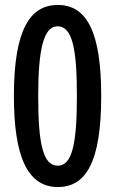

<svg xmlns="http://www.w3.org/2000/svg" viewBox="-20 -744 465 774"><path d="M213 10C328 10 388 -93 388 -357C388 -611 332 -724 213 -724C102 -724 36 -626 36 -357C36 -117 89 10 213 10ZM213 -76C152 -76 134 -169 134 -357C134 -542 155 -638 212 -638C272 -638 290 -546 290 -357C290 -169 272 -76 213 -76Z"/></svg>

Font: Noto Sans Devanagari UI ExtraCondensed Medium
Style: Regular
Weight: 500
Width: 2
Designer: Jelle Bosma - Monotype Design Team
Foundry: Monotype Imaging Inc.
Version: Version 2.003